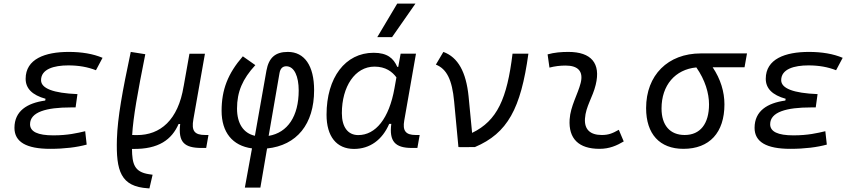

<svg xmlns="http://www.w3.org/2000/svg" viewBox="-20 -815 4728 1064"><path d="M258.3 9.8C338.4 9.8 406.7 1 460.4 -13.7L452.1 -87.9C408.2 -77.6 356 -64.9 275.4 -64.9C189 -64.9 146.5 -85.4 146.5 -126.5C146.5 -194.3 236.3 -219.7 373 -219.7H398.9L409.2 -293.5C274.9 -298.8 207.5 -325.2 207.5 -370.6C207.5 -432.1 278.8 -452.6 358.4 -452.6C415.5 -452.6 465.8 -443.8 511.7 -425.8L548.3 -494.6C496.1 -516.6 433.6 -527.3 360.8 -527.3C230 -527.3 122.1 -488.3 122.1 -378.4C122.1 -324.7 158.7 -288.1 232.4 -267.6L230.5 -257.8C130.9 -244.1 60.1 -200.2 60.1 -106.4C60.1 -28.3 126 9.8 258.3 9.8Z M808.1 229 825.7 153.3 805.7 150.4C724.6 138.2 712.4 93.8 711.4 10.3H715.8C859.9 12.7 932.1 -42 969.7 -127.9H978.5C966.8 -26.9 1001 4.9 1097.7 4.9H1122.6L1135.3 -66.9H1117.7C1057.1 -66.9 1040 -89.8 1051.8 -154.8L1115.7 -517.1H1029.8L997.6 -335.9V-336.9C967.3 -149.4 868.2 -65.9 738.3 -66.4L712.4 -66.9C718.3 -166.5 742.7 -301.8 785.2 -514.6L704.6 -527.3C658.2 -308.6 631.8 -165 627.9 -44.9C622.6 132.8 648.9 219.2 800.3 228.5Z M1422.9 224.6 1460 7.8C1624.5 -9.3 1720.7 -126.5 1720.7 -315.4C1720.7 -450.7 1667.5 -527.3 1575.2 -527.3C1505.9 -527.3 1469.7 -495.6 1456.5 -423.8L1392.6 -62.5C1329.1 -76.7 1293.5 -130.4 1293.5 -213.4C1293.5 -305.7 1323.7 -377 1395 -454.1L1325.7 -502.9C1242.7 -407.2 1208 -317.9 1208 -200.7C1208 -82.5 1267.6 -7.3 1376.5 7.3L1336.9 224.6ZM1468.8 -62 1528.8 -409.2C1533.2 -435.5 1546.4 -447.8 1566.4 -447.8C1611.3 -447.8 1635.3 -390.6 1635.3 -314C1635.3 -170.4 1573.7 -79.6 1468.8 -62Z M2187 -444.3H2181.6C2160.6 -492.2 2126.5 -522.5 2050.3 -522.5C1893.6 -522.5 1789.6 -385.3 1789.6 -179.2C1789.6 -59.1 1844.7 10.3 1941.9 10.3C2029.3 10.3 2098.6 -39.6 2136.7 -128.4H2148.4C2136.2 -32.7 2168.5 4.9 2262.2 4.9H2293L2305.7 -66.9H2283.7C2227.1 -66.9 2210.4 -91.3 2220.2 -147L2285.2 -517.6H2200.2ZM2055.2 -445.8C2117.2 -445.8 2153.8 -417.5 2176.8 -386.2L2166 -325.7C2136.2 -157.7 2061.5 -66.4 1965.3 -66.4C1908.2 -66.4 1874.5 -110.4 1874.5 -188C1874.5 -335 1947.3 -445.8 2055.2 -445.8ZM2070.8 -609.4H2152.8L2282.2 -794.9H2181.2Z M2520.5 0.5 2525.9 -1.5 2524.4 0.5 2611.8 0C2792.5 -76.7 2866.2 -212.4 2908.2 -517.6H2820.3C2790 -268.6 2735.8 -146 2596.2 -78.6L2576.7 -281.2C2563 -415.5 2518.6 -497.6 2437 -527.3L2395.5 -457C2455.6 -433.1 2485.4 -373 2496.6 -253.4Z M3409.2 -95.7C3372.6 -74.7 3350.1 -66.9 3314.9 -66.9C3250 -66.9 3217.8 -98.1 3221.7 -157.7C3226.1 -225.6 3264.6 -275.4 3281.2 -345.2C3310.5 -464.4 3256.3 -527.3 3129.9 -527.3C3091.3 -527.3 3052.7 -524.4 3014.6 -513.7L3024.9 -440.4C3054.7 -448.2 3084.5 -451.7 3114.3 -451.7C3184.6 -451.7 3213.9 -418.5 3197.8 -355C3182.6 -293.9 3141.1 -226.1 3136.7 -153.3C3129.9 -46.4 3187 9.8 3302.2 9.8C3357.4 9.8 3397.9 -8.3 3436.5 -31.2Z M3767.1 9.8C3912.1 9.8 3994.6 -80.1 3994.6 -236.8C3994.6 -305.7 3973.6 -376.5 3929.2 -442.4H4106L4119.6 -519H3863.8C3681.2 -519 3560.5 -398.4 3560.5 -215.8C3560.5 -72.3 3635.7 9.8 3767.1 9.8ZM3838.9 -441.4C3887.7 -371.6 3909.2 -298.3 3909.2 -236.8C3909.2 -128.9 3860.4 -66.9 3774.4 -66.9C3692.9 -66.9 3646 -120.6 3646 -213.9C3646 -342.8 3721.7 -430.2 3838.9 -441.4Z M4359.9 9.8C4439.9 9.8 4508.3 1 4562 -13.7L4553.7 -87.9C4509.8 -77.6 4457.5 -64.9 4377 -64.9C4290.5 -64.9 4248 -85.4 4248 -126.5C4248 -194.3 4337.9 -219.7 4474.6 -219.7H4500.5L4510.7 -293.5C4376.5 -298.8 4309.1 -325.2 4309.1 -370.6C4309.1 -432.1 4380.4 -452.6 4460 -452.6C4517.1 -452.6 4567.4 -443.8 4613.3 -425.8L4649.9 -494.6C4597.7 -516.6 4535.2 -527.3 4462.4 -527.3C4331.5 -527.3 4223.6 -488.3 4223.6 -378.4C4223.6 -324.7 4260.3 -288.1 4334 -267.6L4332 -257.8C4232.4 -244.1 4161.6 -200.2 4161.6 -106.4C4161.6 -28.3 4227.5 9.8 4359.9 9.8Z"/></svg>

Font: Cascadia Mono SemiLight
Style: Italic
Weight: 350
Italic angle: -10°
Monospace: yes
Designer: Aaron Bell
Foundry: Saja Typeworks
Version: Version 2404.023